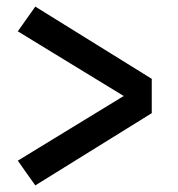

<svg xmlns="http://www.w3.org/2000/svg" viewBox="-20 -631 540 582"><path d="M87 -69 60 -107 34 -144 355 -340 34 -536 87 -611 440 -392V-288Z"/></svg>

Font: Iosevka SS18 Semibold
Style: Regular
Weight: 600
Monospace: yes
Designer: Belleve Invis
Foundry: Belleve Invis
Version: Version 25.1.1; ttfautohint (v1.8.4)